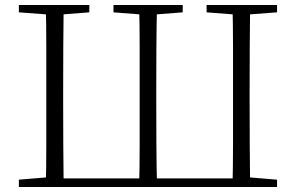

<svg xmlns="http://www.w3.org/2000/svg" viewBox="-20 -743 1176 763"><path d="M162 0Q164 -83 164 -167Q164 -251 164 -340V-387Q164 -473 164 -557Q164 -641 162 -723H233Q232 -641 231.5 -557.5Q231 -474 231 -387V-340Q231 -251 231.5 -167Q232 -83 233 0ZM533 0Q535 -83 535 -167Q535 -251 535 -340V-387Q535 -473 535 -557Q535 -641 533 -723H604Q602 -641 601.5 -557Q601 -473 601 -387V-340Q601 -251 601.5 -167Q602 -83 604 0ZM904 0Q906 -83 906 -167Q906 -251 906 -340V-387Q906 -474 906 -557.5Q906 -641 904 -723H974Q973 -641 972.5 -557Q972 -473 972 -387V-340Q972 -251 972.5 -167Q973 -83 974 0ZM55 -694V-723H335V-694L206 -684H188ZM431 -694V-723H706V-694L578 -684H560ZM801 -694V-723H1081V-694L948 -684H930ZM55 0V-29L188 -40H198V0ZM940 0V-40H948L1081 -29V0ZM198 0V-34H940V0Z"/></svg>

Font: Noto Serif JP
Style: Regular
Weight: 200
Designer: Ryoko NISHIZUKA 西塚涼子 (kana & ideographs); Frank Grießhammer (Latin, Greek & Cyrillic); Wenlong ZHANG 张文龙 (bopomofo); San
Foundry: Adobe
Version: Version 2.001;hotconv 1.1.0;makeotfexe 2.6.0